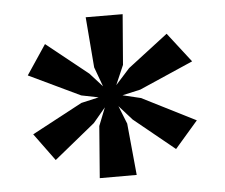

<svg xmlns="http://www.w3.org/2000/svg" viewBox="-42 -923 702 599"><g transform="rotate(-5 308.5 -623.0)"><path d="M247.1 -371.6H362.8L347.2 -533.7L324.7 -590.3L365.2 -544.9L492.2 -441.4L564.5 -524.9L397 -609.4L340.3 -623L397 -635.7L565.9 -709.5L494.1 -802.2L368.2 -705.6L323.7 -656.2L350.1 -717.3L362.8 -875C349.6 -875 259.8 -875.5 247.1 -875.5L259.8 -717.3L282.2 -656.2L243.2 -699.2L113.3 -803.2L51.3 -710.4L211.9 -633.8L265.6 -623L210.4 -610.4L52.2 -525.9L115.2 -439.9L243.7 -544.4L282.2 -590.3L259.8 -533.7Z"/></g></svg>

Font: Merriweather
Style: Bold
Weight: 700
Designer: Eben Sorkin ( eben@eyebytes.com )
Foundry: Sorkin Type Co.
Version: Version 1.003